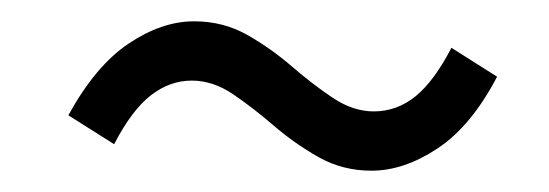

<svg xmlns="http://www.w3.org/2000/svg" viewBox="-20 -422 520 182"><path d="M332.1 -260.2Q304.7 -260.2 281.9 -273.1Q259.1 -286 239.5 -302.9Q219.9 -319.8 200.9 -332.7Q181.8 -345.6 161.8 -345.6Q140.9 -345.6 122.8 -331.5Q104.7 -317.3 88.2 -285.3L44.8 -312.7Q70.4 -359.5 101.8 -380.6Q133.3 -401.8 164 -401.8Q191.7 -401.8 214.4 -388.9Q237 -376 256.6 -359.1Q276.1 -342.2 295.4 -329.3Q314.7 -316.4 334.3 -316.4Q356.2 -316.4 374 -330.8Q391.7 -345.3 407.9 -376.7L451.2 -349.3Q426.7 -302.5 394.9 -281.4Q363.1 -260.2 332.1 -260.2Z"/></svg>

Font: Source Sans 3 VF
Style: Italic
Weight: 200
Italic angle: -11°
Designer: Paul D. Hunt
Foundry: Adobe Systems Incorporated
Version: Version 3.042;hotconv 1.0.118;makeotfexe 2.5.65603